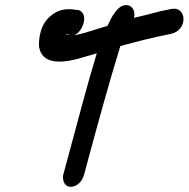

<svg xmlns="http://www.w3.org/2000/svg" viewBox="-20 -726 729 742"><path d="M131 -542 132 -541C146 -468 241 -488 282 -499C297 -503 321 -510 354 -520C315 -392 277 -243 241 -112L226 -56L225 -54C220 -33 227 -4 253 -4C271 -4 296 -18 305 -51L320 -107C359 -252 403 -411 445 -548C509 -565 559 -579 640 -595C708 -609 703 -705 640 -691L597 -682C564 -673 532 -665 498 -657C509 -706 460 -724 430 -685L422 -675C411 -660 405 -646 395 -626C327 -605 303 -597 267 -589C305 -608 324 -678 280 -688L279 -687L267 -689C237 -693 207 -690 179 -667C134 -633 129 -575 131 -542ZM236 -593V-595C241 -594 244 -594 249 -593C248 -593 248 -592 246 -592C244 -592 240 -593 236 -593Z"/></svg>

Font: Stray Cat
Style: ExBlkCnObl
Weight: 1000
Version: Version 1.0